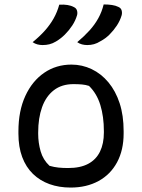

<svg xmlns="http://www.w3.org/2000/svg" viewBox="-20 -834 640 865"><path d="M247 -813Q268 -814 284 -811.5Q300 -809 313 -802Q324 -797 327 -786Q330 -775 327 -765Q320 -741 305.5 -719Q291 -697 272.5 -678.5Q254 -660 232 -647Q217 -638 202.5 -634.5Q188 -631 172 -631Q160 -631 148.5 -634Q137 -637 127 -644Q159 -670 182.5 -696.5Q206 -723 222 -751.5Q238 -780 247 -813ZM447 -814Q468 -814 484.5 -811.5Q501 -809 513 -803Q525 -798 528 -787Q531 -776 528 -765Q521 -741 506.5 -719Q492 -697 473.5 -678.5Q455 -660 432 -648Q418 -639 403.5 -635Q389 -631 373 -631Q361 -631 349.5 -634Q338 -637 328 -644Q360 -671 383.5 -697Q407 -723 423 -752Q439 -781 447 -814ZM302 -543Q350 -543 393 -522.5Q436 -502 468.5 -463Q501 -424 519 -369Q537 -314 537 -243V-233Q537 -158 507.5 -103Q478 -48 424 -18.5Q370 11 298 11Q246 11 203 -4.5Q160 -20 128.5 -50.5Q97 -81 80 -126.5Q63 -172 63 -232V-242Q63 -334 94 -401.5Q125 -469 179 -506Q233 -543 302 -543ZM311 -455Q258 -455 222.5 -427.5Q187 -400 169.5 -351Q152 -302 152 -237V-231Q152 -191 163 -152.5Q174 -114 203 -87Q224 -81 243.5 -79Q263 -77 287 -77Q342 -77 377.5 -96Q413 -115 430.5 -151Q448 -187 448 -237V-243Q448 -309 432 -361Q416 -413 381 -447Q366 -452 349 -453.5Q332 -455 311 -455Z"/></svg>

Font: Code D Ace
Style: Regular
Weight: 400
Version: Version 1.085; ttfautohint (v1.8.4.7-5d5b);Nerd Fonts 3.0.2